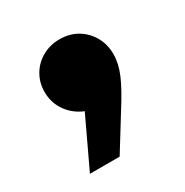

<svg xmlns="http://www.w3.org/2000/svg" viewBox="-91 -263 464 481"><g transform="rotate(-30 141.0 -22.0)"><path d="M38 143 131 -54 140 7Q113 7 90.5 -6.5Q68 -20 55 -42Q42 -64 42 -91Q42 -118 55 -140Q68 -162 90.5 -174.5Q113 -187 140 -187Q169 -187 191 -174Q213 -161 226 -138.5Q239 -116 239 -87Q239 -61 226.5 -31Q214 -1 184 46L124 143Z"/></g></svg>

Font: Unbounded Medium
Style: Regular
Weight: 500
Designer: Luke Prowse, Jean-Baptiste Morizot, Fátima Lázaro, Florian Runge
Foundry: NaN
Version: Version 1.700